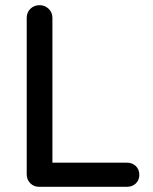

<svg xmlns="http://www.w3.org/2000/svg" viewBox="-20 -720 590 740"><path d="M517 -46Q517 -26 503.5 -13Q490 0 469 0H131Q110 0 96.5 -14Q83 -28 83 -48V-652Q83 -672 97 -686Q111 -700 133 -700Q153 -700 167.5 -686Q182 -672 182 -652V-93H469Q490 -93 503.5 -80Q517 -67 517 -46Z"/></svg>

Font: Quicksand Medium
Style: Regular
Weight: 500
Designer: Andrew Paglinawan
Foundry: Andrew Paglinawan
Version: Version 3.000